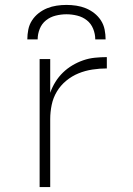

<svg xmlns="http://www.w3.org/2000/svg" viewBox="-20 -760 540 780"><path d="M141 0V-520H184V-383Q192 -406 205 -427Q218 -448 235.5 -465Q253 -482 274 -494.5Q295 -507 318 -515Q341 -523 365.5 -525.5Q390 -528 414 -528V-482Q385 -482 355.5 -477.5Q326 -473 299 -462Q272 -451 249 -432Q226 -413 211 -388Q196 -363 190 -334Q184 -305 184 -276V0ZM91 -600Q91 -620 95 -640Q99 -660 110 -677Q121 -694 137 -706.5Q153 -719 171.5 -726.5Q190 -734 210 -737Q230 -740 250 -740Q270 -740 290 -737Q310 -734 328.5 -726.5Q347 -719 363 -706.5Q379 -694 390 -677Q401 -660 405 -640Q409 -620 409 -600H367Q367 -622 358.5 -643Q350 -664 333 -677.5Q316 -691 294 -696.5Q272 -702 250 -702Q228 -702 206 -696.5Q184 -691 167 -677.5Q150 -664 141.5 -643Q133 -622 133 -600Z"/></svg>

Font: Iosevka Aile Extralight
Style: Regular
Weight: 200
Designer: Belleve Invis
Foundry: Belleve Invis
Version: Version 31.1.0; ttfautohint (v1.8.4)